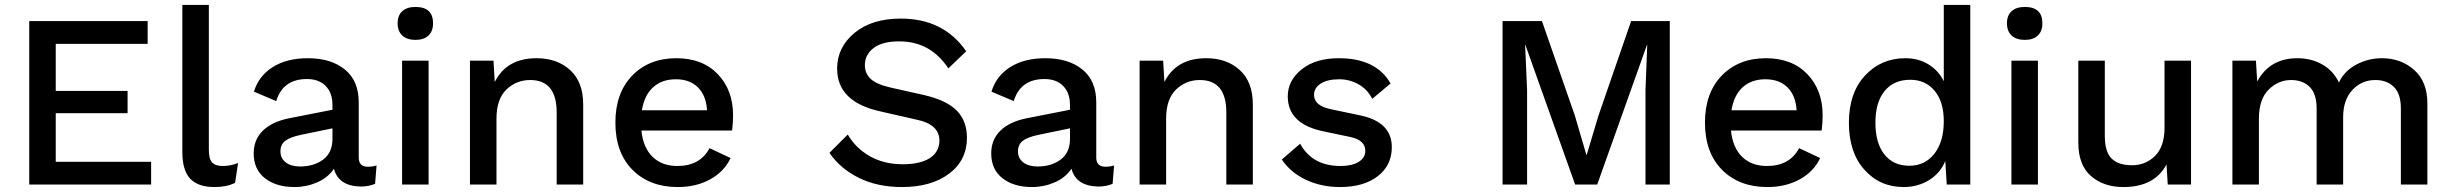

<svg xmlns="http://www.w3.org/2000/svg" viewBox="-20 -745 9897 775"><path d="M98 0V-660H576V-568H205V-378H495V-288H205V-92H590V0Z M823 -725V-140Q823 -104 836 -89.5Q849 -75 879 -75Q910 -75 941 -87L929 -7Q895 10 846 10Q779 10 747.5 -24Q716 -58 716 -131V-725Z M1465 -72Q1483 -72 1500 -77L1494 -3Q1468 8 1436 8Q1346 6 1328 -64Q1304 -28 1260.5 -9Q1217 10 1169 10Q1095 10 1049.5 -25.5Q1004 -61 1004 -126Q1004 -181 1040.5 -217Q1077 -253 1144 -267L1322 -302V-321Q1322 -370 1294.5 -398Q1267 -426 1219 -426Q1122 -426 1095 -337L1005 -375Q1024 -438 1080.5 -474Q1137 -510 1223 -510Q1316 -510 1372 -464.5Q1428 -419 1428 -332V-109Q1428 -72 1465 -72ZM1191 -73Q1247 -73 1284.5 -101Q1322 -129 1322 -185V-227L1196 -201Q1152 -192 1132 -177Q1112 -162 1112 -134Q1112 -106 1133.5 -89.5Q1155 -73 1191 -73Z M1657 -717Q1728 -717 1728 -651Q1728 -619 1709.5 -601.5Q1691 -584 1657 -584Q1623 -584 1604 -601.5Q1585 -619 1585 -651Q1585 -683 1604 -700Q1623 -717 1657 -717ZM1710 -500V0H1603V-500Z M2146 -510Q2229 -510 2281.5 -462Q2334 -414 2334 -324V0H2227V-291Q2227 -422 2120 -422Q2064 -422 2024 -383.5Q1984 -345 1984 -266V0H1877V-500H1972L1977 -414Q2025 -510 2146 -510Z M2939 -280Q2939 -248 2935 -218H2569Q2576 -149 2614 -112Q2652 -75 2714 -75Q2806 -75 2844 -147L2929 -107Q2903 -52 2846.5 -21Q2790 10 2716 10Q2602 10 2533 -59.5Q2464 -129 2464 -250Q2464 -370 2532 -440Q2600 -510 2710 -510Q2816 -510 2877.5 -445.5Q2939 -381 2939 -280ZM2571 -300H2834Q2830 -360 2797 -392.5Q2764 -425 2708 -425Q2652 -425 2616.5 -393Q2581 -361 2571 -300Z M3616 -670Q3789 -670 3880 -538L3808 -469Q3736 -578 3610 -578Q3541 -578 3506 -551Q3471 -524 3471 -482Q3471 -449 3494 -427Q3517 -405 3573 -392L3707 -362Q3800 -341 3841.5 -299Q3883 -257 3883 -189Q3883 -98 3811 -44Q3739 10 3621 10Q3521 10 3446 -27.5Q3371 -65 3328 -128L3402 -202Q3434 -147 3491 -114.5Q3548 -82 3624 -82Q3694 -82 3732.5 -106.5Q3771 -131 3772 -177Q3772 -243 3680 -262L3535 -295Q3359 -333 3359 -468Q3359 -554 3429 -612Q3499 -670 3616 -670Z M4442 -72Q4460 -72 4477 -77L4471 -3Q4445 8 4413 8Q4323 6 4305 -64Q4281 -28 4237.5 -9Q4194 10 4146 10Q4072 10 4026.5 -25.5Q3981 -61 3981 -126Q3981 -181 4017.5 -217Q4054 -253 4121 -267L4299 -302V-321Q4299 -370 4271.5 -398Q4244 -426 4196 -426Q4099 -426 4072 -337L3982 -375Q4001 -438 4057.5 -474Q4114 -510 4200 -510Q4293 -510 4349 -464.5Q4405 -419 4405 -332V-109Q4405 -72 4442 -72ZM4168 -73Q4224 -73 4261.5 -101Q4299 -129 4299 -185V-227L4173 -201Q4129 -192 4109 -177Q4089 -162 4089 -134Q4089 -106 4110.5 -89.5Q4132 -73 4168 -73Z M4849 -510Q4932 -510 4984.5 -462Q5037 -414 5037 -324V0H4930V-291Q4930 -422 4823 -422Q4767 -422 4727 -383.5Q4687 -345 4687 -266V0H4580V-500H4675L4680 -414Q4728 -510 4849 -510Z M5389 10Q5314 10 5252 -19Q5190 -48 5154 -101L5228 -165Q5277 -75 5391 -75Q5437 -75 5464 -91.5Q5491 -108 5491 -136Q5491 -179 5431 -192L5326 -214Q5178 -243 5178 -356Q5178 -420 5234 -465Q5290 -510 5384 -510Q5535 -510 5593 -408L5519 -346Q5500 -384 5464 -404.5Q5428 -425 5386 -425Q5338 -425 5311 -407.5Q5284 -390 5284 -362Q5284 -318 5353 -304L5467 -280Q5598 -254 5598 -151Q5598 -78 5541.5 -34Q5485 10 5389 10Z M6720 -660V0H6622V-382L6629 -564H6628L6427 0H6338L6137 -564H6136L6144 -382V0H6045V-660H6204L6337 -278L6383 -121H6385L6432 -278L6564 -660Z M7337 -280Q7337 -248 7333 -218H6967Q6974 -149 7012 -112Q7050 -75 7112 -75Q7204 -75 7242 -147L7327 -107Q7301 -52 7244.5 -21Q7188 10 7114 10Q7000 10 6931 -59.5Q6862 -129 6862 -250Q6862 -370 6930 -440Q6998 -510 7108 -510Q7214 -510 7275.5 -445.5Q7337 -381 7337 -280ZM6969 -300H7232Q7228 -360 7195 -392.5Q7162 -425 7106 -425Q7050 -425 7014.5 -393Q6979 -361 6969 -300Z M7826 -725H7933V0H7838L7832 -95Q7812 -46 7766.5 -18Q7721 10 7664 10Q7568 10 7505.5 -60Q7443 -130 7443 -249Q7443 -370 7508 -440Q7573 -510 7671 -510Q7724 -510 7764.5 -485Q7805 -460 7826 -417ZM7687 -76Q7750 -76 7788 -124.5Q7826 -173 7826 -256Q7826 -334 7789 -378.5Q7752 -423 7691 -423Q7624 -423 7587 -377.5Q7550 -332 7550 -250Q7550 -168 7586 -122Q7622 -76 7687 -76Z M8153 -717Q8224 -717 8224 -651Q8224 -619 8205.5 -601.5Q8187 -584 8153 -584Q8119 -584 8100 -601.5Q8081 -619 8081 -651Q8081 -683 8100 -700Q8119 -717 8153 -717ZM8206 -500V0H8099V-500Z M8551 10Q8471 10 8420 -34.5Q8369 -79 8369 -170V-500H8476V-197Q8476 -132 8503.5 -105Q8531 -78 8586 -78Q8641 -78 8679 -116Q8717 -154 8717 -229V-500H8824V0H8730L8725 -81Q8676 10 8551 10Z M8991 0V-500H9086L9091 -416Q9142 -510 9253 -510Q9309 -510 9353.5 -485Q9398 -460 9421 -412Q9443 -459 9491.5 -484.5Q9540 -510 9594 -510Q9672 -510 9725.5 -462Q9779 -414 9778 -324V0H9671V-307Q9671 -366 9643 -394Q9615 -422 9568 -422Q9513 -422 9475.5 -382Q9438 -342 9438 -272V0H9331V-307Q9331 -366 9303 -394Q9275 -422 9228 -422Q9176 -422 9137 -383Q9098 -344 9098 -266V0Z"/></svg>

Font: Elaine Sans Medium
Style: Regular
Weight: 500
Designer: Wei Huang
Foundry: Wei Huang
Version: Version 2.001;December 24, 2019;FontCreator 12.0.0.2547 64-b